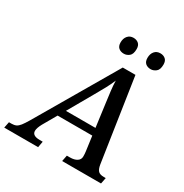

<svg xmlns="http://www.w3.org/2000/svg" viewBox="-258 -1073 1180 1232"><g transform="rotate(30 332.0 -457.0)"><path d="M-54 0 -45 -45H-26Q-6 -45 7.5 -51.5Q21 -58 34 -74.5Q47 -91 66 -123L412 -714H506L598 -103Q603 -72 615.5 -58.5Q628 -45 658 -45H672L663 0H375L384 -45H407Q439 -45 458.5 -57.5Q478 -70 478 -93Q478 -102 477.5 -111Q477 -120 476 -127L461 -238H204L146 -137Q127 -102 127 -81Q127 -45 183 -45H205L197 0ZM339 -473 235 -291H454L431 -464Q425 -508 420.5 -545.5Q416 -583 415 -619Q400 -583 383 -551.5Q366 -520 339 -473ZM572 -794Q548 -794 533 -807Q518 -820 518 -847Q518 -877 533.5 -895.5Q549 -914 576 -914Q599 -914 614 -901Q629 -888 629 -861Q629 -823 610.5 -808.5Q592 -794 572 -794ZM373 -794Q349 -794 334 -807Q319 -820 319 -847Q319 -877 335 -895.5Q351 -914 377 -914Q400 -914 415 -901Q430 -888 430 -861Q430 -823 412 -808.5Q394 -794 373 -794Z"/></g></svg>

Font: Noto Serif Medium
Style: Italic
Weight: 500
Italic angle: -12°
Designer: Monotype Design Team
Foundry: Monotype Imaging Inc.
Version: Version 2.014; ttfautohint (v1.8.4.7-5d5b)